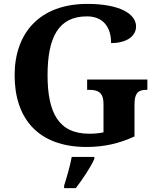

<svg xmlns="http://www.w3.org/2000/svg" viewBox="-20 -744 810 985"><path d="M424 10C514 10 592 -8 670 -44V-208C670 -265 688 -283 729 -283H736V-336H427V-283H440C487 -283 511 -265 511 -212V-65C488 -60 463 -58 438 -58C281 -58 224 -165 224 -358C224 -551 279 -660 426 -660C510 -660 550 -604 550 -523C633 -523 678 -561 678 -608C678 -673 594 -724 428 -724C183 -724 55 -574 55 -358C55 -137 175 10 424 10ZM309 208V221H369C402 178 446 113 464 71V61H348C340 105 322 168 309 208Z"/></svg>

Font: Noto Serif Georgian Bold
Style: Regular
Weight: 700
Designer: Monotype Design Team, Akaki Razmadze
Foundry: Google LLC
Version: Version 2.003